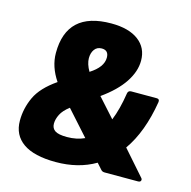

<svg xmlns="http://www.w3.org/2000/svg" viewBox="-101 -767 876 879"><g transform="rotate(15 337.0 -327.5)"><path d="M238 12Q135 12 83 -24.5Q31 -61 31 -129Q31 -187 56 -241Q81 -295 152 -344Q110 -406 110 -471Q110 -667 321 -667Q404 -667 450 -632.5Q496 -598 496 -537Q496 -486 461.5 -434Q427 -382 358 -333L438 -244Q449 -271 457.5 -303.5Q466 -336 472 -375Q474 -390 489 -390H610Q624 -390 622 -375Q598 -228 533 -136L635 -20Q641 -14 638.5 -7Q636 0 625 0H467Q456 0 450 -7L425 -35Q345 12 238 12ZM281 -427Q341 -465 341 -510Q341 -545 308 -545Q286 -545 274 -528.5Q262 -512 262 -487Q262 -460 281 -427ZM258 -112Q304 -112 341 -129L237 -245Q208 -223 196.5 -200Q185 -177 185 -156Q185 -134 201.5 -123Q218 -112 258 -112Z"/></g></svg>

Font: Sofia Sans ExtraBlack
Style: Italic
Weight: 1000
Italic angle: -9°
Designer: Botio Nikoltchev, Ani Petrova
Foundry: lettersoup
Version: Version 4.100; ttfautohint (v1.8.4.7-5d5b)